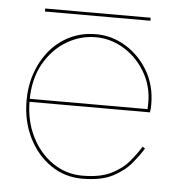

<svg xmlns="http://www.w3.org/2000/svg" viewBox="-45 -582 591 635"><g transform="rotate(5 251.0 -265.0)"><path d="M52 -228H455Q456 -234 456.5 -241Q457 -248 457 -254Q457 -317 428.5 -365.5Q400 -414 354 -442Q308 -470 255 -470Q206 -470 165.5 -449.5Q125 -429 97 -392.5Q69 -356 55 -308Q50 -290 47.5 -271Q45 -252 45 -232Q45 -163 72.5 -108Q100 -53 146.5 -21.5Q193 10 250 10Q313 10 351 -9.5Q389 -29 411.5 -56Q434 -83 449 -107L441 -113Q426 -89 404 -62.5Q382 -36 345.5 -18Q309 0 250 0Q196 0 151.5 -30.5Q107 -61 81 -113.5Q55 -166 55 -232Q55 -304 84 -355Q113 -406 158.5 -433Q204 -460 255 -460Q307 -460 352.5 -431Q398 -402 424.5 -352Q451 -302 446 -238H52ZM80 -530H430V-540H80Z"/></g></svg>

Font: Jost Thin
Style: Regular
Weight: 250
Version: Version 3.710